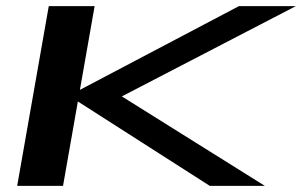

<svg xmlns="http://www.w3.org/2000/svg" viewBox="-20 -606 984 626"><path d="M36 0H185.5L288.5 -586H139ZM194 -288.5 373 -289.5 944.5 -586H759ZM664 0H843.5L373.5 -294L200.5 -296.5Z"/></svg>

Font: Anybody ExtraExpanded Medium
Style: Italic
Weight: 500
Width: 8
Italic angle: -10°
Version: Version 1.113;gftools[0.9.25]